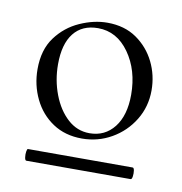

<svg xmlns="http://www.w3.org/2000/svg" viewBox="-51 -678 416 439"><g transform="rotate(10 157.5 -458.5)"><path d="M37.2 -287Q34.2 -287 33.2 -294Q32.2 -301 33.2 -307.5Q34.2 -314 36.2 -314H279.2Q282.2 -314 283.2 -307.5Q284.2 -301 283.2 -294Q282.2 -287 279.2 -287ZM153.2 -359Q114.2 -359 85.6 -378Q57 -397 41.5 -429Q26 -461 26 -498Q26 -543 47.5 -572Q69 -601 101.5 -615.5Q134.1 -630 165.1 -630Q205.1 -630 233.2 -610.5Q261.2 -591 276.2 -560.5Q291.2 -530 291.2 -495Q291.2 -457 272.2 -426Q253.2 -395 221.7 -377Q190.2 -359 153.2 -359ZM168.2 -374Q203.9 -374 225.5 -401.5Q247 -429 247 -477Q247 -534 218.6 -574Q190.2 -614 146.2 -614Q109.6 -614 89.9 -589Q70.2 -564 70.2 -517Q70.2 -480 82.8 -447Q95.4 -414 117.4 -394Q139.4 -374 168.2 -374Z"/></g></svg>

Font: Cormorant Light
Style: Regular
Weight: 300
Designer: Christian Thalmann (Catharsis Fonts)
Foundry: Catharsis Fonts
Version: Version 4.000